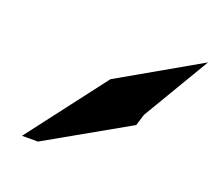

<svg xmlns="http://www.w3.org/2000/svg" viewBox="-115 -969 1083 976"><g transform="rotate(20 426.5 -481.0)"><path d="M92 -144H178L619 -394L638 -456L853 -818L416 -568Z"/></g></svg>

Font: bitstorm
Style: suextobl
Weight: 400
Version: Version 0.2